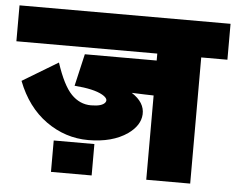

<svg xmlns="http://www.w3.org/2000/svg" viewBox="-91 -702 943 767"><g transform="rotate(5 380.0 -319.0)"><path d="M-43 -645H803.2V-501H698.2V4.9H522V-333Q518.1 -333 484.9 -334Q451.7 -335 434.1 -335.9Q487.3 -301.8 484.9 -253.9Q482.4 -209 434.1 -174.8Q373.5 -132.8 276.9 -132.8Q185.1 -132.8 107.9 -187.7Q30.8 -242.7 -8.8 -345.2L133.8 -431.2Q163.1 -341.8 197 -306.9Q231 -272 275.9 -272Q321.3 -272 333 -289.1Q342.8 -303.7 316.4 -318.8Q281.7 -338.4 204.1 -344.2L233.9 -473.1H522V-501H-43ZM303.2 6.8H140.1V-119.1H303.2Z"/></g></svg>

Font: LT Superior Black
Style: Regular
Weight: 900
Designer: Daniel Lyons
Foundry: LyonsType
Version: Version 2.005